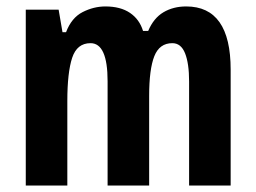

<svg xmlns="http://www.w3.org/2000/svg" viewBox="-20 -576 795 596"><path d="M558 -556Q696 -556 696 -360V0H567V-323Q567 -379 554.5 -410.5Q542 -442 515 -442Q475 -442 459 -401.5Q443 -361 443 -278V0H314V-324Q314 -442 261 -442Q219 -442 204 -396.5Q189 -351 189 -262V0H60V-546H162L174 -476H185Q202 -521 236.5 -538.5Q271 -556 307 -556Q354 -556 383.5 -536Q413 -516 424 -480H440Q457 -520 487.5 -538Q518 -556 558 -556Z"/></svg>

Font: Noto Sans Gujarati UI ExtraCondensed
Style: Bold
Weight: 700
Width: 2
Designer: Jelle Bosma - Monotype Design Team, Universal Thirst
Foundry: Monotype Imaging Inc.
Version: Version 2.106; ttfautohint (v1.8.4.7-5d5b)